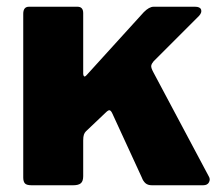

<svg xmlns="http://www.w3.org/2000/svg" viewBox="-20 -550 658 570"><path d="M600 -26Q605 -18 600.5 -9Q596 0 583 0H431Q419 0 412 -6Q405 -12 401 -23L314 -212Q310 -221 306 -222.5Q302 -224 294 -216L235 -160Q231 -156 229 -150Q227 -144 227 -133V-27Q227 -12 220 -6Q213 0 197 0H74Q59 0 54 -5.5Q49 -11 49 -23V-509Q49 -530 66 -530H210Q227 -530 227 -511V-331Q227 -326 229.5 -323.5Q232 -321 238 -328L407 -514Q423 -530 436 -530H559Q574 -530 577 -521.5Q580 -513 571 -503L436 -368Q430 -361 429 -355Q428 -349 435 -336L600 -26Z"/></svg>

Font: Libre Franklin Thin ExtraBold
Style: Regular
Weight: 800
Version: Version 3.000